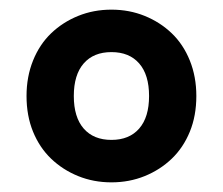

<svg xmlns="http://www.w3.org/2000/svg" viewBox="-20 -730 462 398"><path d="M211 -352Q174 -352 142 -365Q110 -378 86 -401Q62 -424 48.5 -457Q35 -490 35 -531Q35 -571 48.5 -604.5Q62 -638 86 -661Q110 -684 142 -697Q174 -710 211 -710Q248 -710 280 -697Q312 -684 336 -661Q360 -638 373.5 -604.5Q387 -571 387 -531Q387 -490 373.5 -457Q360 -424 336 -401Q312 -378 280 -365Q248 -352 211 -352ZM211 -440Q248 -440 268.5 -463.5Q289 -487 289 -531Q289 -575 268.5 -598.5Q248 -622 211 -622Q174 -622 153.5 -598.5Q133 -575 133 -531Q133 -487 153.5 -463.5Q174 -440 211 -440Z"/></svg>

Font: IBM Plex Sans Cond
Style: Bold
Weight: 700
Width: 3
Designer: Mike Abbink, Paul van der Laan, Pieter van Rosmalen
Foundry: Bold Monday
Version: Version 1.3